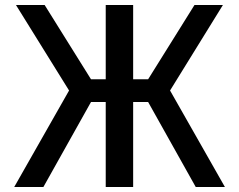

<svg xmlns="http://www.w3.org/2000/svg" viewBox="-20 -750 959 770"><path d="M765 0 574 -341H514V0H404V-341H345L154 0H37L257 -387L44 -730H159L345 -432H404V-730H514V-432H574L760 -730H874L662 -387L882 0Z"/></svg>

Font: M PLUS 1p Medium
Style: Regular
Weight: 500
Version: Version 1.062